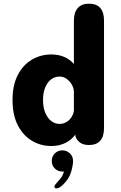

<svg xmlns="http://www.w3.org/2000/svg" viewBox="-20 -782 659 1042"><path d="M462.5 5Q408.5 5 390 -40L389 -51.5Q367.5 -22 334 -5.8Q300.5 10.5 258.5 10.5Q201 10.5 153 -18.2Q105 -47 76.5 -102.5Q48 -158 48 -239Q48 -320 76.5 -375Q105 -430 153 -458.2Q201 -486.5 258.5 -486.5Q297.5 -486.5 328.8 -473Q360 -459.5 381 -434.5V-670Q381 -714.5 402 -738.2Q423 -762 462.5 -762Q544.5 -762 544.5 -670V-87.5Q544.5 5 462.5 5ZM381 -181V-286Q379.5 -306.5 368.8 -324.5Q358 -342.5 341 -354.5Q324 -366.5 303 -366.5Q278.5 -366.5 258.2 -351.8Q238 -337 225.8 -308.5Q213.5 -280 213.5 -239Q213.5 -198.5 225.8 -169.5Q238 -140.5 258.2 -125Q278.5 -109.5 303 -109.5Q323 -109.5 339.8 -119.2Q356.5 -129 367.5 -145.5Q378.5 -162 381 -181ZM318.5 34Q342 34 359.2 50.2Q376.5 66.5 376.5 92.5Q376.5 114 366 151Q355.5 188 322.5 220Q311.5 231 302 235.8Q292.5 240.5 285.5 240.5Q280.5 240.5 277.8 237.5Q275 234.5 275 231Q275 226 281.8 217.2Q288.5 208.5 300.5 196Q310.5 185.5 317.2 173.5Q324 161.5 327 149Q325.5 149 323 149Q320.5 149 318.5 149Q294 149 277.5 132.5Q261 116 261 91.5Q261 67.5 277.5 50.8Q294 34 318.5 34Z"/></svg>

Font: Sono ExtraLight Monospace
Style: Bold
Weight: 700
Version: Version 2.112